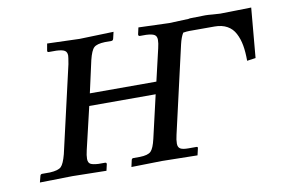

<svg xmlns="http://www.w3.org/2000/svg" viewBox="-55 -519 895 609"><g transform="rotate(-10 392.5 -214.5)"><path d="M587.9 -430.2 637.2 -431.2Q646 -431.2 661.9 -429.7Q677.7 -428.2 685.1 -428.2Q705.1 -428.2 737.3 -429.2Q769.5 -430.2 785.2 -430.2L771 -270L743.2 -266.1Q743.2 -294.9 739.3 -316.4Q735.4 -337.9 726.3 -355.2Q717.3 -372.6 700.7 -381.8Q684.1 -391.1 660.2 -391.1H579.1Q570.8 -391.1 559.1 -389.2Q551.3 -377 545.9 -354L481.9 -74.2Q478 -58.1 478 -45.9Q478 -34.2 485.6 -29.5Q493.2 -24.9 511.2 -24.9H537.1Q543 -24.9 541 -19L536.1 2L421.9 0L323.2 2L328.1 -20Q329.6 -24.9 334 -24.9H355Q381.3 -25.4 390.9 -34.9Q400.4 -44.4 407.2 -74.2L439 -211.9H225.1L192.9 -75.2Q189 -59.1 189 -47.9Q189 -35.6 196.3 -31.2Q203.6 -26.9 222.2 -25.9H243.2Q248 -25.9 248 -21L243.2 0L133.8 -2L28.8 0L34.2 -21Q35.6 -25.9 41 -25.9H65.9Q92.8 -27.3 102.1 -36.4Q111.3 -45.4 119.1 -75.2L183.1 -354Q187 -376.5 187 -380.9Q187 -392.6 179.4 -397.2Q171.9 -401.9 152.8 -402.8H127.9Q125.5 -402.8 124.5 -404.5Q123.5 -406.2 124 -408.2L127.9 -430.2L231.9 -426.8L341.8 -430.2L336.9 -409.2Q335.4 -402.8 330.1 -402.8H309.1Q283.2 -401.9 273.7 -393.1Q264.2 -384.3 256.8 -354L233.9 -251H448.2L472.2 -354Q476.1 -370.1 476.1 -380.9Q476.1 -392.6 468.5 -397.2Q460.9 -401.9 441.9 -402.8H421.9Q417 -402.8 417 -408.2L421.9 -430.2L521 -426.8L583 -429.2Z"/></g></svg>

Font: Common Serif News
Style: Italic
Weight: 450
Italic angle: -12°
Designer: Philipp H. Poll, Khaled Hosny
Foundry: Stefan Peev, Context Ltd.
Version: Version 1.026